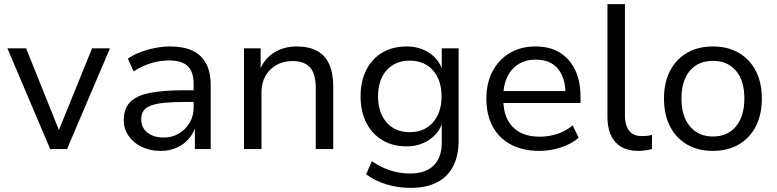

<svg xmlns="http://www.w3.org/2000/svg" viewBox="-20 -725 3779 934"><path d="M224 0 16 -490H107L274 -74H259L428 -490H515L306 0Z M761 9Q710 9 669.5 -10.5Q629 -30 605.5 -64Q582 -98 582 -140Q582 -195 611.5 -227Q641 -259 706 -272.5Q771 -286 878 -286H936V-229H881Q821 -229 780 -225Q739 -221 714 -211.5Q689 -202 678 -186Q667 -170 667 -145Q667 -104 697 -80Q727 -56 776 -56Q818 -56 850.5 -75.5Q883 -95 902.5 -128Q922 -161 922 -202V-316Q922 -376 893 -403.5Q864 -431 803 -431Q760 -431 717.5 -418.5Q675 -406 630 -378L602 -440Q630 -459 664.5 -472Q699 -485 736 -492Q773 -499 808 -499Q872 -499 915.5 -479Q959 -459 982 -417Q1005 -375 1005 -309V0H928V-111H932Q921 -76 897.5 -49Q874 -22 839.5 -6.5Q805 9 761 9Z M1167 0V-490H1248V-382H1243Q1265 -439 1313 -469Q1361 -499 1422 -499Q1482 -499 1521.5 -478Q1561 -457 1581 -413.5Q1601 -370 1601 -304V0H1516V-299Q1516 -341 1504.5 -370Q1493 -399 1468 -413.5Q1443 -428 1403 -428Q1358 -428 1324 -408.5Q1290 -389 1271 -355Q1252 -321 1252 -277V0Z M1978 189Q1917 189 1860.5 172Q1804 155 1761 123L1789 59Q1818 79 1848.5 92.5Q1879 106 1910.5 112.5Q1942 119 1975 119Q2050 119 2089.5 80Q2129 41 2129 -30V-132H2133Q2117 -78 2069 -45.5Q2021 -13 1958 -13Q1890 -13 1839.5 -43.5Q1789 -74 1761.5 -129Q1734 -184 1734 -256Q1734 -329 1761.5 -384Q1789 -439 1839.5 -469Q1890 -499 1958 -499Q2022 -499 2070 -466.5Q2118 -434 2134 -378H2129V-490H2211V-40Q2211 33 2184 84.5Q2157 136 2105 162.5Q2053 189 1978 189ZM1973 -82Q2044 -82 2086 -129.5Q2128 -177 2128 -256Q2128 -336 2086 -383Q2044 -430 1973 -430Q1902 -430 1860.5 -383Q1819 -336 1819 -256Q1819 -177 1860.5 -129.5Q1902 -82 1973 -82Z M2604 9Q2524 9 2466 -21.5Q2408 -52 2377 -109Q2346 -166 2346 -245Q2346 -320 2375.5 -377Q2405 -434 2459 -466.5Q2513 -499 2585 -499Q2655 -499 2703.5 -469Q2752 -439 2778 -384.5Q2804 -330 2804 -254V-224H2410V-282H2748L2731 -266Q2731 -346 2694 -390.5Q2657 -435 2586 -435Q2537 -435 2501.5 -412.5Q2466 -390 2447 -349.5Q2428 -309 2428 -254V-246Q2428 -185 2448.5 -144Q2469 -103 2509 -81.5Q2549 -60 2605 -60Q2647 -60 2688 -72.5Q2729 -85 2766 -115L2795 -55Q2759 -24 2707.5 -7.5Q2656 9 2604 9Z M3085 9Q3012 9 2973.5 -34Q2935 -77 2935 -156V-705H3020V-163Q3020 -131 3029.5 -108Q3039 -85 3057 -74Q3075 -63 3101 -63Q3114 -63 3126.5 -64Q3139 -65 3152 -69L3151 0Q3135 4 3119 6.5Q3103 9 3085 9Z M3448 9Q3375 9 3321.5 -22.5Q3268 -54 3239 -111Q3210 -168 3210 -246Q3210 -323 3239 -379.5Q3268 -436 3321.5 -467.5Q3375 -499 3448 -499Q3521 -499 3574.5 -467.5Q3628 -436 3657 -379.5Q3686 -323 3686 -246Q3686 -168 3657 -111Q3628 -54 3574.5 -22.5Q3521 9 3448 9ZM3448 -61Q3519 -61 3560 -110Q3601 -159 3601 -246Q3601 -333 3560 -381Q3519 -429 3448 -429Q3377 -429 3336 -381Q3295 -333 3295 -246Q3295 -159 3336.5 -110Q3378 -61 3448 -61Z"/></svg>

Font: Nunito Sans 10pt
Style: Regular
Weight: 400
Designer: Vernon Adams
Foundry: Vernon Adams
Version: Version 3.101;gftools[0.9.27]